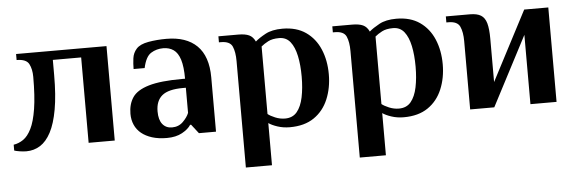

<svg xmlns="http://www.w3.org/2000/svg" viewBox="-46 -621 2857 952"><g transform="rotate(-5 1383.0 -145.0)"><path d="M66 15Q50 15 32 12Q14 9 6 6V-23Q32 -27 54.5 -42.5Q77 -58 94.5 -93Q112 -128 122 -190.5Q132 -253 132 -350Q132 -388 118.5 -414Q105 -440 57 -440V-470H507V0H377V-425H236V-350Q236 -249 223.5 -179Q211 -109 188.5 -66.5Q166 -24 135 -4.5Q104 15 66 15Z M766 10Q724 10 692.5 0Q661 -10 639.5 -27.5Q618 -45 607 -70Q596 -95 596 -125Q596 -173 618.5 -206.5Q641 -240 700 -257.5Q759 -275 866 -275H881Q881 -335 870 -370Q859 -405 837.5 -420Q816 -435 786 -435Q752 -435 725 -418Q698 -401 686 -345H631Q631 -371 634.5 -398Q638 -425 656 -445Q674 -465 715.5 -472.5Q757 -480 806 -480Q855 -480 893 -467Q931 -454 957.5 -428Q984 -402 997.5 -362.5Q1011 -323 1011 -270V0H926L891 -45H886Q873 -24 842 -7Q811 10 766 10ZM796 -40Q829 -40 851 -62Q873 -84 881 -105V-230H866Q794 -230 762.5 -204Q731 -178 731 -125Q731 -83 748.5 -61.5Q766 -40 796 -40Z M1143 190V-340Q1143 -385 1131 -412.5Q1119 -440 1074 -440H1064V-470H1163Q1197 -470 1216.5 -461Q1236 -452 1247 -428Q1265 -444 1298 -462Q1331 -480 1383 -480Q1453 -480 1499.5 -447.5Q1546 -415 1569.5 -359.5Q1593 -304 1593 -235Q1593 -167 1569.5 -111Q1546 -55 1498.5 -22.5Q1451 10 1378 10Q1345 10 1316.5 0.5Q1288 -9 1273 -20V190ZM1358 -35Q1396 -35 1417.5 -61Q1439 -87 1448.5 -132.5Q1458 -178 1458 -235Q1458 -293 1448.5 -338Q1439 -383 1418.5 -409Q1398 -435 1363 -435Q1329 -435 1308 -424Q1287 -413 1273 -401V-65Q1285 -55 1309 -45Q1333 -35 1358 -35Z M1710 190V-340Q1710 -385 1698 -412.5Q1686 -440 1641 -440H1631V-470H1730Q1764 -470 1783.5 -461Q1803 -452 1814 -428Q1832 -444 1865 -462Q1898 -480 1950 -480Q2020 -480 2066.5 -447.5Q2113 -415 2136.5 -359.5Q2160 -304 2160 -235Q2160 -167 2136.5 -111Q2113 -55 2065.5 -22.5Q2018 10 1945 10Q1912 10 1883.5 0.5Q1855 -9 1840 -20V190ZM1925 -35Q1963 -35 1984.5 -61Q2006 -87 2015.5 -132.5Q2025 -178 2025 -235Q2025 -293 2015.5 -338Q2006 -383 1985.5 -409Q1965 -435 1930 -435Q1896 -435 1875 -424Q1854 -413 1840 -401V-65Q1852 -55 1876 -45Q1900 -35 1925 -35Z M2276 0V-340Q2276 -385 2263.5 -412.5Q2251 -440 2206 -440H2196V-470H2316Q2351 -470 2370.5 -458Q2390 -446 2398 -418Q2406 -390 2406 -340V-125L2586 -470H2706V0H2576V-345L2396 0Z"/></g></svg>

Font: El Messiri
Style: Regular
Weight: 400
Designer: Mohamed Gaber
Foundry: Kief Type Foundry
Version: Version 2.020